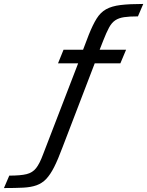

<svg xmlns="http://www.w3.org/2000/svg" viewBox="-227 -762 746 973"><path d="M-207 191 -180 128Q-123 128 -92.5 120.5Q-62 113 -44 90Q-26 67 -9 21L169 -441H67L95 -510H194L223 -586Q243 -636 262.5 -667.5Q282 -699 310.5 -715Q339 -731 384 -736.5Q429 -742 499 -742L472 -679Q429 -679 402 -675Q375 -671 357 -659Q339 -647 325.5 -622Q312 -597 296 -556L278 -510H412L383 -441H253L90 -16Q67 46 47.5 84.5Q28 123 7 145Q-14 167 -42 177Q-70 187 -110 189Q-150 191 -207 191Z"/></svg>

Font: Saira
Style: Italic
Weight: 400
Italic angle: -12°
Designer: Hector Gatti with collaboration of the Omnibus-Type team
Foundry: Omnibus-Type
Version: Version 1.100; ttfautohint (v1.8.3)